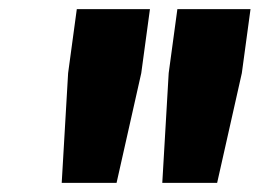

<svg xmlns="http://www.w3.org/2000/svg" viewBox="-20 -720 568 420"><path d="M308 -700 289 -560 235 -320H115L129 -560L148 -700ZM528 -700 509 -560 455 -320H335L349 -560L368 -700Z"/></svg>

Font: Fivo Sans Modern Heavy
Style: Regular
Weight: 900
Designer: Alexander Slobzheninov
Foundry: Alexander Slobzheninov
Version: 1.0